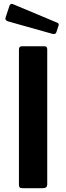

<svg xmlns="http://www.w3.org/2000/svg" viewBox="-20 -984 346 1004"><path d="M213 -742H94C84 -742 79 -736.3 79 -725V-18C79 -11.3 80.3 -6.7 83 -4C85.7 -1.3 91 0 99 0H203C211.7 0 217.8 -1.7 221.5 -5C225.2 -8.3 227 -14 227 -22V-726C227 -736.7 222.3 -742 213 -742ZM36.5 -962.5C33.5 -960.8 31.3 -958.3 30 -955L10 -895L8 -887C8 -880.3 13 -875.3 23 -872L254 -807C256 -806.3 258.7 -806 262 -806C268 -806 272.3 -809.3 275 -816L285 -847C289 -855.7 287.3 -861.7 280 -865L46 -963C42.7 -964.3 39.5 -964.2 36.5 -962.5Z"/></svg>

Font: Libre Franklin SemiBold
Style: Regular
Weight: 600
Designer: Pablo Impallari, Rodrigo Fuenzalida
Foundry: Impallari Type
Version: Version 1.002; ttfautohint (v1.5)